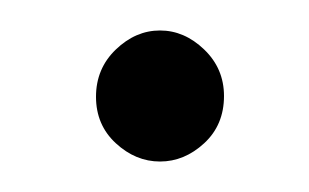

<svg xmlns="http://www.w3.org/2000/svg" viewBox="-20 -106 203 126"><path d="M127 -43Q127 -24 114 -12Q101 0 85 0Q69 0 56 -12Q43 -24 43 -42.5Q43 -61 56 -73.5Q69 -86 85 -86Q101 -86 114 -73.5Q127 -61 127 -43Z"/></svg>

Font: Josefin Slab SemiBold
Style: Regular
Weight: 600
Designer: Santiago Orozco
Foundry: Typemade
Version: Version 2.000